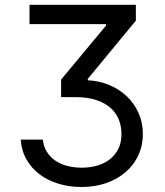

<svg xmlns="http://www.w3.org/2000/svg" viewBox="-20 -565 668 777"><path d="M153.4 0Q156.2 27.7 169.4 49Q182.5 70.3 203.5 84.7Q224.4 99.1 252 106.4Q279.5 113.6 311.1 113.6Q345.2 113.6 374.5 104.9Q403.8 96.2 425.2 79.2Q446.7 62.1 459.2 36.6Q471.6 11 471.6 -22.7Q471.6 -52.2 461.5 -79.2Q451.3 -106.2 429 -126.8Q406.6 -147.4 371.3 -159.6Q335.9 -171.9 285.5 -171.9H227.3V-242.9L409.1 -461.6V-467.3H99.4V-545.5H529.8V-481.5L335.2 -245.7V-240.1Q382.1 -237.9 422.9 -220.7Q463.8 -203.5 493.8 -174.7Q523.8 -146 541 -107.1Q558.2 -68.2 558.2 -22.7Q558.2 23.8 540 63.2Q521.7 102.6 488.6 131.2Q455.6 159.8 410 175.8Q364.3 191.8 309.7 191.8Q261 191.8 217.7 178.8Q174.4 165.8 141.3 141.3Q108.3 116.8 87.7 81.1Q67.1 45.5 63.9 0Z"/></svg>

Font: Fast_Sans
Style: Regular
Weight: 400
Designer: Rasmus Andersson
Foundry: rsms
Version: Version 3.018;git-588b23468